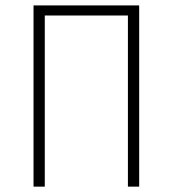

<svg xmlns="http://www.w3.org/2000/svg" viewBox="-20 -696 644 716"><path d="M105 0V-675.8H499V0H457V-638.2H147V0Z"/></svg>

Font: Clear Sans Thin
Style: Regular
Weight: 250
Foundry: Intel Corporation
Version: Version 1.00